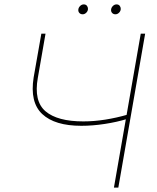

<svg xmlns="http://www.w3.org/2000/svg" viewBox="-20 -853 714 873"><path d="M133 -501 168 -700H187L152 -499Q133 -393 187 -347Q241 -301 359 -301Q407 -301 458 -309Q509 -317 561 -332L557 -312Q512 -298 456.5 -289.5Q401 -281 350 -281Q229 -281 172 -334.5Q115 -388 133 -501ZM620 -700H640L518 0H498ZM336 -807Q336 -817 343.5 -825Q351 -833 361 -833Q370 -833 375 -827Q380 -821 380 -813Q380 -803 372.5 -795.5Q365 -788 356 -788Q347 -788 341.5 -793.5Q336 -799 336 -807ZM485 -807Q485 -817 492.5 -825Q500 -833 510 -833Q519 -833 524 -827Q529 -821 529 -813Q529 -803 521.5 -795.5Q514 -788 505 -788Q496 -788 490.5 -793.5Q485 -799 485 -807Z"/></svg>

Font: Fixel Italic Variable Display Thin
Style: Italic
Weight: 100
Italic angle: -10°
Designer: AlfaBravo + MacPaw
Foundry: Kyrylo Tkachov, Marchela Mozhyna, Serhii Makarenko, Maria Weinstein, Zakhar Kryvoshyya
Version: Version 1.210;Glyphs 3.2 (3217)